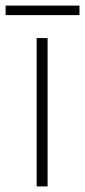

<svg xmlns="http://www.w3.org/2000/svg" viewBox="-42 -666 304 686"><path d="M128 0H89V-530H128ZM242 -646V-612H-22V-646Z"/></svg>

Font: Noto Sans Hebrew ExtraLight
Style: Regular
Weight: 250
Designer: Monotype Design Team
Foundry: Monotype Imaging Inc.
Version: Version 2.003